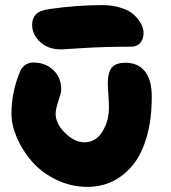

<svg xmlns="http://www.w3.org/2000/svg" viewBox="-20 -707 669 753"><path d="M220.2 -513.2Q168.5 -513.2 137.2 -542.5Q106 -571.8 106 -609.9Q106 -634.3 120.6 -650.4Q135.3 -666.5 176.8 -671.9Q283.2 -687 380.9 -687Q422.9 -687 455.8 -676Q488.8 -665 506.8 -647.7Q524.9 -630.4 533.9 -612.5Q543 -594.7 543 -578.1Q543 -553.2 530 -538.6Q517.1 -523.9 494.1 -523.9Q391.6 -523.9 307.4 -518.6Q223.1 -513.2 220.2 -513.2ZM323.2 25.9Q258.3 25.9 200.7 -2.2Q143.1 -30.3 105.7 -73.2Q68.4 -116.2 46.6 -166Q24.9 -215.8 24.9 -261.2Q24.9 -343.3 57.1 -422.9Q63 -439.9 77.4 -450.9Q91.8 -461.9 110.8 -461.9Q157.7 -461.9 189 -432.4Q220.2 -402.8 220.2 -355Q220.2 -343.8 209.2 -311.3Q198.2 -278.8 198.2 -261.2Q198.2 -221.7 235.6 -185.3Q272.9 -148.9 311 -148.9Q355.5 -148.9 381.3 -190.4Q407.2 -231.9 407.2 -286.1Q407.2 -307.1 405 -337.4Q402.8 -367.7 402.8 -382.8Q402.8 -421.9 418.2 -441.4Q433.6 -460.9 472.2 -460.9Q521.5 -460.9 548.3 -427.2Q575.2 -393.6 575.2 -327.1Q575.2 -240.2 555.9 -172.1Q536.6 -104 502.2 -61.3Q467.8 -18.6 422.4 3.7Q377 25.9 323.2 25.9Z"/></svg>

Font: Shantell Sans Irregular Bouncy
Style: Regular
Weight: 800
Designer: Stephen Nixon, Anya Danilova, Shantell Martin
Foundry: Arrow Type
Version: Version 1.006;[9816181b4]